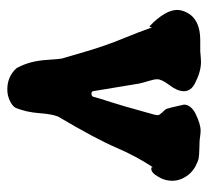

<svg xmlns="http://www.w3.org/2000/svg" viewBox="-42 -531 561 517"><g transform="rotate(90 238.5 -272.5)"><path d="M225.6 -487.3Q225.6 -469.7 209.5 -448.7Q193.4 -427.7 193.4 -415Q193.4 -407.2 198.2 -391.6Q203.1 -376 205.1 -366.2L225.6 -242.2Q226.6 -238.3 232.4 -238.3Q238.3 -238.3 240.2 -242.2Q245.1 -260.7 254.9 -290.5Q264.6 -320.3 279.3 -374Q282.2 -384.8 285.2 -395Q288.1 -405.3 289.1 -409.2Q290 -413.1 290 -416Q290 -418.9 289.1 -420.9Q286.1 -424.8 283.7 -427.7Q281.2 -430.7 279.8 -432.1Q278.3 -433.6 276.4 -435.5Q274.4 -437.5 272.9 -441.4Q271.5 -445.3 269.5 -453.1L261.7 -487.3Q261.7 -504.9 284.2 -517.6Q313.5 -532.2 332 -532.2Q335.9 -532.2 340.8 -531.7Q345.7 -531.2 352.1 -530.3Q358.4 -529.3 363.3 -529.3Q364.3 -529.3 381.3 -528.8Q398.4 -528.3 406.2 -526.9Q414.1 -525.4 427.2 -518.6Q440.4 -511.7 450.2 -500Q466.8 -478.5 466.8 -456.1Q466.8 -436.5 457 -419.9Q445.3 -398.4 433.6 -399.4Q428.7 -399.4 430.7 -404.3Q400.4 -358.4 377.4 -304.7Q354.5 -251 293.9 -148.4Q287.1 -131.8 284.7 -97.7Q282.2 -63.5 270.5 -34.2Q265.6 -25.4 251.5 -18.6Q237.3 -11.7 220.7 -11.7Q185.5 -11.7 163.1 -37.1L160.2 -43Q144.5 -74.2 141.6 -114.7Q138.7 -155.3 137.7 -158.2Q114.3 -240.2 103.5 -271Q92.8 -301.8 80.6 -331.1Q68.4 -360.4 53.7 -401.4Q52.7 -394.5 51.8 -394.5Q50.8 -394.5 40 -405.3Q6.8 -441.4 6.8 -468.8Q6.8 -481.4 13.7 -495.1Q32.2 -531.2 87.9 -531.2H118.2Q139.6 -533.2 146.5 -533.2Q172.9 -533.2 203.1 -517.6Q225.6 -506.8 225.6 -487.3Z"/></g></svg>

Font: Essays1743
Style: Bold
Weight: 700
Designer: Based on the typeface in a 1743 English translation of the essays of Montaigne.  PostScript/TrueType font designed by Jo
Version: Version 002.100